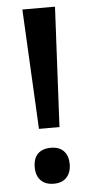

<svg xmlns="http://www.w3.org/2000/svg" viewBox="-53 -746 382 793"><g transform="rotate(-5 138.0 -350.0)"><path d="M181.2 -216.8H96.2L70.8 -713.9H206.1ZM64.9 -61Q64.9 -97.2 84 -116Q103 -134.8 138.2 -134.8Q172.9 -134.8 191.4 -115.2Q210 -95.7 210 -61Q210 -26.4 191.2 -6.1Q172.4 14.2 138.2 14.2Q103.5 14.2 84.2 -5.4Q64.9 -24.9 64.9 -61Z"/></g></svg>

Font: f0_53748          
Style: Regular
Weight: 600
Foundry: Ascender Corporation
Version: Version 1.10